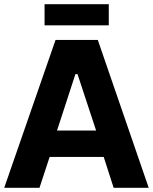

<svg xmlns="http://www.w3.org/2000/svg" viewBox="-25 -889 724 909"><path d="M186 -769H490V-869H186ZM-5 0H162L210 -146H466L513 0H679L438 -700H238ZM245 -271 332 -538H342L430 -271Z"/></svg>

Font: Fixel Display Bold
Style: Bold
Weight: 700
Designer: AlfaBravo + MacPaw
Foundry: Kyrylo Tkachov, Marchela Mozhyna, Serhii Makarenko, Maria Weinstein, Zakhar Kryvoshyya
Version: Version 1.211